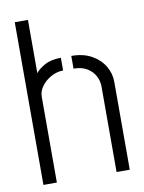

<svg xmlns="http://www.w3.org/2000/svg" viewBox="-81 -759 613 817"><g transform="rotate(-10 225.5 -350.5)"><path d="M40 1V-702H97V-472Q109 -488 136.5 -503.5Q164 -519 207 -519V-464Q180 -464 154.5 -450Q129 -436 113.5 -414.5Q98 -393 98 -370V1ZM356 1V-370Q356 -392 345 -413.5Q334 -435 311 -449.5Q288 -464 252 -464V-519Q303 -519 339 -499Q375 -479 394 -447Q413 -415 413 -380V1Z"/></g></svg>

Font: Stick No Bills ExtraLight Light
Style: Regular
Weight: 300
Version: Version 2.000